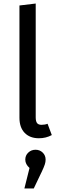

<svg xmlns="http://www.w3.org/2000/svg" viewBox="-20 -770 333 1086"><path d="M200 12Q149 12 119.5 -18.5Q90 -49 90 -104V-739L182 -750V-106Q182 -84 189.5 -74Q197 -64 215 -64Q234 -64 249 -70L273 -6Q240 12 200 12ZM181 77Q205 77 221.5 93Q238 109 238 133Q238 146 233.5 160Q229 174 216 202L212 210L171 296H118L147 180Q123 159 123 133Q123 109 140 93Q157 77 181 77Z"/></svg>

Font: Firava
Style: Regular
Weight: 400
Designer: Carrois Corporate & Edenspiekermann AG
Foundry: Greg Finn Gibson
Version: Version 5.000